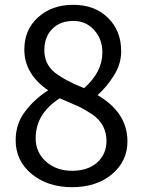

<svg xmlns="http://www.w3.org/2000/svg" viewBox="-20 -764 595 797"><path d="M279 13Q178 13 111 -42Q45 -97 45 -182Q45 -250 84 -301Q123 -353 180 -389Q81 -457 81 -558Q81 -641 138 -692Q195 -744 284 -744Q374 -744 428 -690Q483 -637 483 -551Q483 -498 453 -451Q424 -404 385 -369Q509 -297 509 -177Q509 -95 445 -41Q381 13 279 13ZM329 -398Q405 -465 405 -546Q405 -602 371 -639Q338 -677 284 -677Q230 -677 197 -644Q164 -611 164 -555Q164 -499 206 -464Q249 -430 329 -398ZM171 -93Q215 -55 279 -55Q344 -55 383 -89Q422 -124 422 -179Q422 -249 362 -290Q330 -311 304 -323L228 -356Q128 -292 128 -190Q128 -132 171 -93Z"/></svg>

Font: Swei Toothpaste CJK TC
Style: Regular
Weight: 400
Version: Version 1.0